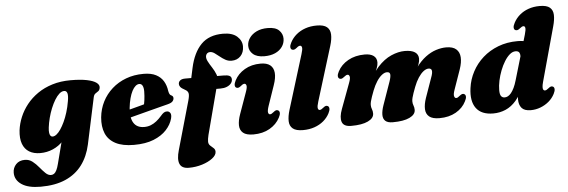

<svg xmlns="http://www.w3.org/2000/svg" viewBox="-109 -925 4055 1371"><g transform="rotate(-5 1918.5 -239.0)"><path d="M493.5 -15.5Q475 68.5 429.8 129Q384.5 189.5 310.8 222Q237 254.5 132 254.5Q43 254.5 -4.2 222.5Q-51.5 190.5 -51.5 138.5Q-51.5 103.5 -28.2 78.5Q-5 53.5 35.5 53.5Q66 53.5 90 72.2Q114 91 134.2 115.8Q154.5 140.5 173.5 159Q192.5 177.5 212.5 177.5Q225.5 177.5 235.2 170.5Q245 163.5 253.2 146.8Q261.5 130 268.5 102L334 -152L359.5 -137Q347 -91 315.8 -56.8Q284.5 -22.5 241.5 -3.8Q198.5 15 150 15Q103.5 15 71.2 -4.5Q39 -24 24.5 -63Q10 -102 16.5 -160Q22.5 -207.5 42 -254.2Q61.5 -301 94.5 -342.5Q127.5 -384 173.8 -416Q220 -448 279.2 -466.2Q338.5 -484.5 410 -484.5Q481 -484.5 527 -475Q573 -465.5 594.5 -449.5Q616 -433.5 613 -413.5Q610.5 -396 600.2 -389Q590 -382 579.5 -374.8Q569 -367.5 565 -349.5ZM226 -162Q223 -137 225.5 -122.2Q228 -107.5 234 -101.2Q240 -95 248 -95Q261.5 -95 276.2 -106.5Q291 -118 305.8 -139.8Q320.5 -161.5 334.5 -191.2Q348.5 -221 360 -258Q371.5 -295 378.5 -337Q385.5 -376 380.2 -394Q375 -412 358 -412Q340.5 -412 323.2 -396.8Q306 -381.5 290.2 -355.5Q274.5 -329.5 261.2 -297Q248 -264.5 239 -229.5Q230 -194.5 226 -162Z M705.5 -210.5Q705.5 -210.5 722 -215Q738.5 -219.5 765.2 -226.5Q792 -233.5 822.8 -241.8Q853.5 -250 883 -257.8Q912.5 -265.5 933.5 -271.5L913.5 -249.5Q919.5 -269.5 923.2 -297.5Q927 -325.5 927.5 -359.5Q927.5 -386 919.8 -400.5Q912 -415 896.5 -415Q883 -415 869.8 -403.8Q856.5 -392.5 845.2 -371Q834 -349.5 825.8 -319Q817.5 -288.5 813.5 -250Q807 -179.5 830.5 -142.8Q854 -106 906 -106Q931.5 -106 953 -114.5Q974.5 -123 993.5 -138Q1012.5 -153 1029 -172Q1044.5 -190.5 1054.8 -196.8Q1065 -203 1077.5 -202.5Q1091.5 -202 1100 -189.5Q1108.5 -177 1101.5 -149.5Q1090 -106.5 1055.5 -69Q1021 -31.5 963.2 -8.2Q905.5 15 822 15Q740 15 689.8 -11.5Q639.5 -38 619.2 -86.5Q599 -135 605 -201Q611 -261.5 637.2 -313Q663.5 -364.5 706.8 -403Q750 -441.5 807.2 -463Q864.5 -484.5 932.5 -484.5Q987.5 -484.5 1022.2 -466.5Q1057 -448.5 1075.2 -417.8Q1093.5 -387 1098.5 -347.5Q1100.5 -336 1104.5 -327Q1108.5 -318 1115.5 -315Q1123 -312 1127.2 -307Q1131.5 -302 1131.5 -293.5Q1131.5 -281 1122 -270.2Q1112.5 -259.5 1086.5 -253Q1062.5 -247 1026 -237.5Q989.5 -228 947 -217Q904.5 -206 862.8 -195Q821 -184 786.5 -175Q752 -166 731.2 -160.5Q710.5 -155 710.5 -155Z M1361 -332 1396 -423.5 1504 -423Q1530 -423 1544.2 -416Q1558.5 -409 1558.5 -389.5Q1558.5 -374 1547.5 -360.8Q1536.5 -347.5 1517 -339.8Q1497.5 -332 1471.5 -332ZM1178.5 -390Q1178.5 -405.5 1190.5 -415.2Q1202.5 -425 1226.5 -425H1270.5L1286 -496.5Q1309.5 -604.5 1366.2 -662.5Q1423 -720.5 1523 -720.5Q1589.5 -720.5 1623.8 -690Q1658 -659.5 1658 -618.5Q1658 -575 1633.2 -549Q1608.5 -523 1568.5 -523Q1544.5 -523 1524 -534.5Q1503.5 -546 1485.8 -560.8Q1468 -575.5 1451.8 -586.8Q1435.5 -598 1420 -598Q1408 -598 1400.2 -591.8Q1392.5 -585.5 1389.5 -574Q1386 -556 1397.5 -533.8Q1409 -511.5 1425.5 -486.5Q1442 -461.5 1452.2 -435Q1462.5 -408.5 1455.5 -383L1357.5 -9.5Q1353.5 6 1352 17.8Q1350.5 29.5 1350.5 37.5Q1350.5 55.5 1362.2 66.5Q1374 77.5 1385.8 87.5Q1397.5 97.5 1397.5 114Q1397.5 138.5 1368.2 161Q1339 183.5 1293.5 197.8Q1248 212 1198 212Q1147 212 1132.8 178Q1118.5 144 1137 80.5L1236 -267.5Q1246 -303.5 1242 -319.2Q1238 -335 1220 -344.5Q1194 -358.5 1186.2 -368.8Q1178.5 -379 1178.5 -390ZM1803.5 -179Q1792 -145 1795.2 -131.5Q1798.5 -118 1808.5 -118Q1814 -118 1819.8 -121Q1825.5 -124 1834 -131Q1846 -141 1853.5 -142.8Q1861 -144.5 1868.5 -140.5Q1878 -135.5 1878.8 -122.2Q1879.5 -109 1868.5 -88.5Q1844.5 -42 1795 -13.5Q1745.5 15 1678 15Q1627.5 15 1604.2 -4.5Q1581 -24 1580.2 -58.5Q1579.5 -93 1596 -139L1650 -290.5Q1662.5 -324.5 1658.8 -337.8Q1655 -351 1645 -351Q1639.5 -351 1633.8 -348.2Q1628 -345.5 1619.5 -338Q1607.5 -328.5 1600 -326.8Q1592.5 -325 1585 -328.5Q1575.5 -333.5 1575 -346.8Q1574.5 -360 1585 -380.5Q1608.5 -426.5 1657.5 -455.5Q1706.5 -484.5 1772.5 -484.5Q1817 -484.5 1840.8 -465.5Q1864.5 -446.5 1867.8 -410.5Q1871 -374.5 1853 -323ZM1804.5 -534.5Q1751 -534.5 1723.2 -558.8Q1695.5 -583 1695.5 -618.5Q1695.5 -648 1713.5 -674.2Q1731.5 -700.5 1764.8 -716.8Q1798 -733 1844.5 -733Q1901 -733 1926.2 -707.8Q1951.5 -682.5 1951.5 -648.5Q1951.5 -616 1933.2 -590Q1915 -564 1882.2 -549.2Q1849.5 -534.5 1804.5 -534.5Z M2279.5 -568 2159.5 -179Q2148.5 -144.5 2151.5 -131.2Q2154.5 -118 2164.5 -118Q2170 -118 2175.8 -121Q2181.5 -124 2190 -131Q2202 -141 2209.5 -142.8Q2217 -144.5 2224.5 -140.5Q2233.5 -135.5 2234.2 -122.2Q2235 -109 2224.5 -88.5Q2208.5 -57.5 2180.8 -34.2Q2153 -11 2115.8 2Q2078.5 15 2033.5 15Q1983.5 15 1960.5 -4Q1937.5 -23 1936.5 -57.2Q1935.5 -91.5 1949.5 -137.5L2069.5 -526.5Q2080.5 -561 2077.5 -574Q2074.5 -587 2064.5 -587Q2059 -587 2053.2 -584.2Q2047.5 -581.5 2039 -574Q2027 -564.5 2019.5 -563Q2012 -561.5 2004.5 -564.5Q1995 -569.5 1994.2 -582.8Q1993.5 -596 2004.5 -616.5Q2020.5 -647.5 2048.2 -671Q2076 -694.5 2113.2 -707.5Q2150.5 -720.5 2195.5 -720.5Q2245.5 -720.5 2268.2 -701.5Q2291 -682.5 2292.2 -648.2Q2293.5 -614 2279.5 -568Z M2620.5 -111.5 2679 -278Q2690.5 -312 2688.2 -328.2Q2686 -344.5 2666 -344.5Q2648.5 -344.5 2629.2 -329.5Q2610 -314.5 2592.2 -287.2Q2574.5 -260 2560 -223Q2551 -199.5 2544.2 -180.2Q2537.5 -161 2534 -146.8Q2530.5 -132.5 2530.5 -121.5Q2530.5 -105 2536.2 -91.2Q2542 -77.5 2542 -59.5Q2542 -26 2499.2 -5.5Q2456.5 15 2379 15Q2325 15 2313 -19Q2301 -53 2323 -111.5L2389.5 -290.5Q2402.5 -324.5 2398.5 -337.8Q2394.5 -351 2384.5 -351Q2379 -351 2373.2 -348.2Q2367.5 -345.5 2358.5 -338Q2347 -328.5 2339.5 -326.8Q2332 -325 2324.5 -328.5Q2315 -333.5 2314.2 -346.8Q2313.5 -360 2324.5 -380.5Q2348.5 -427 2399.2 -455.8Q2450 -484.5 2518.5 -484.5Q2560 -484.5 2582.2 -468Q2604.5 -451.5 2604.5 -420.5Q2604.5 -402 2595.8 -379.5Q2587 -357 2575.8 -333Q2564.5 -309 2554.8 -285Q2545 -261 2543.5 -240L2527 -244.5Q2562 -335.5 2609.5 -387.8Q2657 -440 2708.2 -462.2Q2759.5 -484.5 2805.5 -484.5Q2854 -484.5 2878.5 -468Q2903 -451.5 2903 -420.5Q2903 -402 2894.8 -379.8Q2886.5 -357.5 2875.2 -333.2Q2864 -309 2854.8 -285Q2845.5 -261 2844 -240L2823.5 -244.5Q2850 -312.5 2883.8 -358.8Q2917.5 -405 2954.8 -432.8Q2992 -460.5 3030 -472.5Q3068 -484.5 3102 -484.5Q3150.5 -484.5 3174.2 -463.2Q3198 -442 3200.2 -405.2Q3202.5 -368.5 3186 -320.5L3136.5 -179Q3124.5 -145.5 3128.8 -131.8Q3133 -118 3142.5 -118Q3149 -118 3154.5 -121Q3160 -124 3168 -131Q3180.5 -141 3188.2 -142.8Q3196 -144.5 3202.5 -140.5Q3212 -135.5 3212.8 -122.2Q3213.5 -109 3202.5 -88.5Q3179.5 -42 3129.8 -13.5Q3080 15 3011.5 15Q2962 15 2938.5 -4.2Q2915 -23.5 2913.5 -58Q2912 -92.5 2927.5 -137.5L2977 -278Q2990 -311.5 2987 -328Q2984 -344.5 2964 -344.5Q2946.5 -344.5 2927.2 -329.5Q2908 -314.5 2890 -287.2Q2872 -260 2858 -223Q2849 -199.5 2842.2 -180.2Q2835.5 -161 2832 -146.8Q2828.5 -132.5 2828.5 -121.5Q2828.5 -105 2834.2 -91.2Q2840 -77.5 2840 -59.5Q2840 -26 2797.2 -5.5Q2754.5 15 2677 15Q2640.5 15 2623.8 -0.2Q2607 -15.5 2607 -44Q2607 -72.5 2620.5 -111.5Z M3877.5 -568 3770.5 -178.5Q3764 -155 3763.8 -141.5Q3763.5 -128 3767.8 -122.2Q3772 -116.5 3778.5 -116.5Q3784 -116.5 3789.8 -119.2Q3795.5 -122 3804 -129Q3816 -139 3823.5 -140.8Q3831 -142.5 3838.5 -138.5Q3847.5 -133.5 3848.2 -120.2Q3849 -107 3838.5 -86.5Q3823 -56 3796 -33.2Q3769 -10.5 3735.5 2.2Q3702 15 3666 15Q3620.5 15 3601 -7.8Q3581.5 -30.5 3581.5 -69Q3581.5 -86 3583.2 -104Q3585 -122 3588 -140.2Q3591 -158.5 3595 -175L3617.5 -162.5Q3596 -100 3562.2 -60.8Q3528.5 -21.5 3486.5 -3.2Q3444.5 15 3397 15Q3312.5 15 3275 -35.8Q3237.5 -86.5 3250.5 -180Q3258.5 -241 3287.8 -296.2Q3317 -351.5 3364.5 -393.8Q3412 -436 3475 -460.2Q3538 -484.5 3614.5 -484.5Q3663.5 -484.5 3695.8 -469.2Q3728 -454 3743.2 -429Q3758.5 -404 3757.5 -372.5L3626 -363Q3627.5 -388.5 3620.8 -401Q3614 -413.5 3593.5 -413.5Q3572 -413.5 3551.8 -396.2Q3531.5 -379 3513.8 -350.2Q3496 -321.5 3482.5 -286.5Q3469 -251.5 3461.2 -215Q3453.5 -178.5 3453.5 -146.5Q3453.5 -115.5 3463 -103.8Q3472.5 -92 3488 -92Q3500 -92 3511.8 -98.2Q3523.5 -104.5 3534.8 -118.2Q3546 -132 3556.8 -154Q3567.5 -176 3576.5 -207.5L3670.5 -526.5Q3680.5 -561 3678 -574Q3675.5 -587 3665.5 -587Q3660 -587 3654.2 -584.2Q3648.5 -581.5 3639.5 -574Q3628 -564.5 3620.2 -563Q3612.5 -561.5 3605.5 -564.5Q3596 -569.5 3595.2 -582.8Q3594.5 -596 3605.5 -616.5Q3621.5 -647.5 3648.8 -671Q3676 -694.5 3712.8 -707.5Q3749.5 -720.5 3793.5 -720.5Q3843.5 -720.5 3865.8 -701.8Q3888 -683 3889.2 -648.8Q3890.5 -614.5 3877.5 -568Z"/></g></svg>

Font: Fraunces Black
Style: Italic
Weight: 900
Italic angle: -16°
Version: Version 1.000;[b76b70a41]